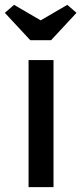

<svg xmlns="http://www.w3.org/2000/svg" viewBox="-48 -773 336 793"><path d="M70 0V-525H173V0ZM-28 -720 10 -753 120 -689 230 -753 268 -720 163 -607H77Z"/></svg>

Font: Easer Grotesk
Style: Regular
Weight: 400
Designer: Boardeaser, Bonnie Shaver-Troup, Thomas Jockin
Foundry: Lexend
Version: Version 1.008;Glyphs 3.1.2 (3151)